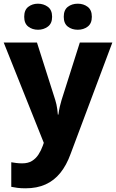

<svg xmlns="http://www.w3.org/2000/svg" viewBox="-20 -779 628 1039"><path d="M0 -549H180L279 -238Q283 -226 285.5 -213.5Q288 -201 290 -187.5Q292 -174 293 -159H296Q299 -182 303.5 -201.5Q308 -221 313 -237L412 -549H588L362 54Q340 115 306.5 156.5Q273 198 226.5 219Q180 240 118 240Q93 240 74 237.5Q55 235 41 232V99Q52 101 67.5 103Q83 105 100 105Q132 105 153 92Q174 79 188 57.5Q202 36 211 11L217 -6ZM111 -688Q111 -725 133 -742Q155 -759 185 -759Q216 -759 239 -742Q262 -725 262 -688Q262 -652 239 -635Q216 -618 186 -618Q155 -618 133 -635Q111 -652 111 -688ZM325 -688Q325 -725 347 -742Q369 -759 401 -759Q432 -759 454.5 -742Q477 -725 477 -688Q477 -652 454.5 -635Q432 -618 401 -618Q369 -618 347 -635Q325 -652 325 -688Z"/></svg>

Font: Noto Sans Armenian ExtraBold
Style: Regular
Weight: 800
Version: Version 2.007